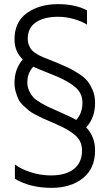

<svg xmlns="http://www.w3.org/2000/svg" viewBox="-20 -700 529 927"><path d="M112 -302C112 -333.3 121.7 -358.7 141 -378C155 -371.3 175.8 -362.5 203.5 -351.5C231.2 -340.5 249.7 -333 259 -329C297 -312.3 326.3 -294.7 347 -276C367.7 -257.3 378 -233.3 378 -204C378 -170 368 -142.3 348 -121C329.3 -131.7 300 -145.7 260 -163C238.7 -172.3 223.3 -179.2 214 -183.5C204.7 -187.8 192 -194.7 176 -204C160 -213.3 148.3 -222 141 -230C133.7 -238 127 -248.3 121 -261C115 -273.7 112 -287.3 112 -302ZM400 -650C362.7 -670 316 -680 260 -680C200 -680 150 -665.7 110 -637C70 -608.3 50 -566 50 -510C50 -470.7 63.3 -438.3 90 -413C63.3 -382.3 50 -344.7 50 -300C50 -284.7 52 -270.2 56 -256.5C60 -242.8 64.3 -231 69 -221C73.7 -211 81.3 -201 92 -191C102.7 -181 111.5 -173 118.5 -167C125.5 -161 136.7 -154 152 -146C167.3 -138 178.7 -132.3 186 -129C193.3 -125.7 206 -120.2 224 -112.5C242 -104.8 253.7 -99.7 259 -97C297 -80.3 326 -62.8 346 -44.5C366 -26.2 376 -2.3 376 27C376 65.7 362.8 95.3 336.5 116C310.2 136.7 273.3 147 226 147C193.3 147 161.2 142 129.5 132C97.8 122 72 109.3 52 94V163C100.7 192.3 159.7 207 229 207C290.3 207 340.7 191.5 380 160.5C419.3 129.5 439 84.7 439 26C439 -18 424.7 -55 396 -85C424.7 -115.7 439 -155.3 439 -204C439 -226 435.2 -246.2 427.5 -264.5C419.8 -282.8 411.2 -297.8 401.5 -309.5C391.8 -321.2 377.7 -333 359 -345C340.3 -357 325 -365.8 313 -371.5C301 -377.2 283.3 -385 260 -395C250.7 -399 238.3 -404 223 -410C207.7 -416 195.8 -420.7 187.5 -424C179.2 -427.3 169.7 -432.2 159 -438.5C148.3 -444.8 140.2 -451 134.5 -457C128.8 -463 124 -471 120 -481C116 -491 114 -502 114 -514C114 -548 127 -574 153 -592C179 -610 215 -619 261 -619C285.7 -619 311 -615.3 337 -608C363 -600.7 384 -591.7 400 -581Z"/></svg>

Font: Hind Light
Style: Regular
Weight: 300
Designer: Manushi Parikh, Satya Rajpurohit
Foundry: Indian Type Foundry
Version: Version 1.201;PS 1.0;hotconv 1.0.78;makeotf.lib2.5.61930; tt